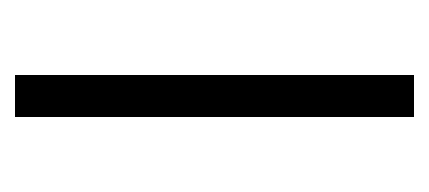

<svg xmlns="http://www.w3.org/2000/svg" viewBox="-178 -394 572 256"><g transform="rotate(-90 108.0 -266.0)"><path d="M136 0H80V-532H136Z"/></g></svg>

Font: Noto Sans Gurmukhi SemiCondensed Light
Style: Regular
Weight: 300
Width: 4
Designer: Jelle Bosma - Monotype Design Team
Foundry: Monotype Imaging Inc.
Version: Version 2.004; ttfautohint (v1.8.4.7-5d5b)